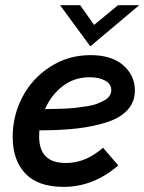

<svg xmlns="http://www.w3.org/2000/svg" viewBox="-20 -709 555 738"><path d="M515.1 -689 327.1 -530.8 210.9 -689H288.1L341.8 -613.3L433.6 -689ZM327.6 -497.1Q409.7 -497.1 454.1 -457.8Q498.5 -418.5 498.5 -361.3Q498.5 -317.9 470.9 -287.1Q443.4 -256.3 391.8 -239.5Q340.3 -222.7 276.9 -215.3Q213.4 -208 131.3 -208Q130.4 -192.4 130.4 -184.6Q130.4 -134.3 155.3 -108.4Q180.2 -82.5 233.9 -82.5Q309.1 -82.5 376 -141.1L434.6 -73.2Q339.4 9.3 224.6 9.3Q126 9.3 77.4 -42Q28.8 -93.3 28.8 -182.6Q28.8 -264.6 66.2 -336.2Q103.5 -407.7 172.9 -452.4Q242.2 -497.1 327.6 -497.1ZM152.8 -289.6Q174.3 -290 189 -290.3Q203.6 -290.5 228.8 -291.5Q253.9 -292.5 271.7 -294.7Q289.6 -296.9 312.3 -300.3Q335 -303.7 350.3 -309.3Q365.7 -314.9 379.6 -322.3Q393.6 -329.6 400.6 -339.8Q407.7 -350.1 407.7 -362.8Q407.7 -386.7 383.8 -399.4Q359.9 -412.1 324.7 -412.1Q265.6 -412.1 221.4 -378.2Q177.2 -344.2 152.8 -289.6Z"/></svg>

Font: HK Grotesk SmBold Legacy Italic
Style: Regular
Weight: 600
Italic angle: -13°
Designer: Alfredo Marco Pradil
Foundry: Hanken Design Co.
Version: Version 2.022;PS 002.022;hotconv 1.0.88;makeotf.lib2.5.64775